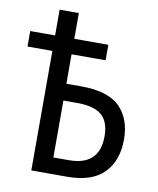

<svg xmlns="http://www.w3.org/2000/svg" viewBox="-83 -802 715 867"><g transform="rotate(10 274.5 -368.5)"><path d="M284 0Q398 0 453 -56.5Q508 -113 508 -210Q508 -304 454 -358.5Q400 -413 276 -413H208V-548H364V-619H208V-737H120V-619H6V-548H120V0ZM208 -336H271Q348 -336 383.5 -306Q419 -276 419 -209Q419 -75 279 -75H208Z"/></g></svg>

Font: Noto Sans Display SemiCondensed
Style: Regular
Weight: 400
Width: 4
Designer: Monotype Design team
Foundry: Monotype Imaging Inc.
Version: 1.000